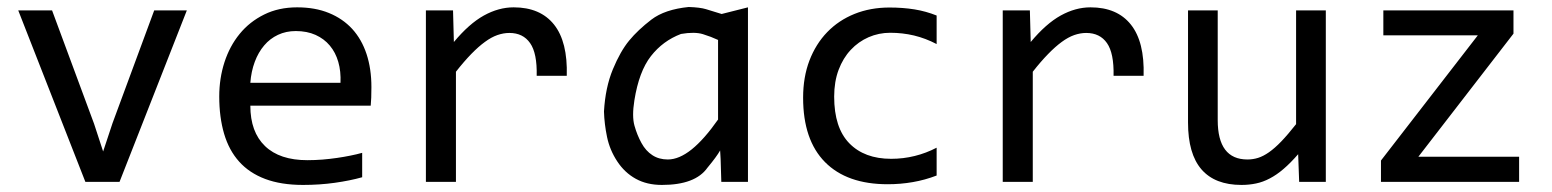

<svg xmlns="http://www.w3.org/2000/svg" viewBox="-20 -520 4438 549"><path d="M32.2 -490.2 224.1 0H321.8L514.2 -490.2H420.9L301.8 -168L274.9 -86.9L249 -166L128.9 -490.2Z M1042 -271C1042 -305.8 1037.4 -337.3 1028.1 -365.5C1018.8 -393.6 1005.1 -417.6 987.1 -437.3C969 -456.9 946.8 -472.2 920.4 -482.9C894 -493.7 863.8 -499 829.6 -499C794.4 -499 763 -492.2 735.4 -478.5C707.7 -464.8 684.3 -446.4 665.3 -423.1C646.2 -399.8 631.8 -372.8 621.8 -342C611.9 -311.3 606.9 -278.6 606.9 -244.1C606.9 -204.4 611.6 -168.9 620.8 -137.5C630.1 -106 644.4 -79.5 663.8 -57.9C683.2 -36.2 708 -19.7 738.3 -8.3C768.6 3.1 804.7 8.8 846.7 8.8C877.9 8.8 908.1 6.8 937.3 2.7C966.4 -1.4 992.5 -6.7 1015.6 -13.2V-83C1005.2 -80.1 993.9 -77.4 981.7 -75C969.5 -72.5 956.7 -70.3 943.4 -68.4C930 -66.4 916.2 -64.9 901.9 -63.7C887.5 -62.6 873.2 -62 858.9 -62C806.2 -62 765.8 -75.4 737.8 -102.3C709.8 -129.2 695.8 -167.6 695.8 -217.8H1040C1040.7 -224.9 1041.2 -232.6 1041.5 -240.7C1041.8 -248.9 1042 -259 1042 -271ZM953.6 -283.2H695.8C697.4 -305 701.7 -325 708.5 -343.3C715.3 -361.5 724.3 -377.1 735.4 -390.1C746.4 -403.2 759.6 -413.2 774.9 -420.4C790.2 -427.6 807.1 -431.2 825.7 -431.2C847.2 -431.2 866 -427.5 882.3 -420.2C898.6 -412.8 912.2 -402.7 923.1 -389.6C934 -376.6 942.1 -361.1 947.3 -343C952.5 -325 954.6 -305 953.6 -283.2Z M1197.8 -490.2V0H1283.7V-314.9C1299.3 -334.8 1314 -351.7 1327.6 -365.7C1341.3 -379.7 1354.2 -391.2 1366.5 -400.1C1378.7 -409.1 1390.5 -415.6 1402.1 -419.7C1413.7 -423.7 1425.1 -425.8 1436.5 -425.8C1462.6 -425.8 1482.3 -416.1 1495.8 -396.7C1509.4 -377.4 1515.6 -346.2 1514.6 -303.2H1600.6C1602.5 -368 1590.4 -416.8 1564.2 -449.7C1538 -482.6 1499.5 -499 1448.7 -499C1420.1 -499 1391.7 -491.2 1363.5 -475.6C1335.4 -460 1306.8 -434.7 1277.8 -399.9L1275.4 -490.2Z M1793.9 -232.9C1802.7 -288.2 1818.5 -330.5 1841.3 -359.6C1864.1 -388.8 1892.7 -409.8 1927.2 -422.9C1953 -427.4 1973.8 -427.2 1989.7 -422.4C2005.7 -417.5 2020.2 -411.9 2033.2 -405.8V-178.2C2006.8 -140.5 1981.7 -112 1957.8 -92.8C1933.8 -73.6 1911.1 -64 1889.6 -64C1872.7 -64 1858 -68 1845.5 -76.2C1832.9 -84.3 1822.5 -95.9 1814.2 -111.1C1805.9 -126.2 1799.2 -142.7 1794.2 -160.6C1789.1 -178.5 1789.1 -202.6 1793.9 -232.9ZM2039.1 -89.8 2040.5 -65.9 2042.5 0H2118.7V-499L2043.5 -480C2025.2 -485.5 2010.4 -490.1 1999 -493.7C1987.6 -497.2 1971 -499.3 1949.2 -500C1903.6 -495.4 1868.1 -483.4 1842.5 -463.9C1817 -444.3 1795.8 -424.4 1779.1 -404.1C1762.3 -383.7 1746.7 -356.3 1732.4 -321.8C1718.1 -287.3 1709.6 -247.1 1707 -201.2C1707.7 -177.4 1710.6 -153.1 1715.8 -128.2C1721 -103.3 1730.7 -80.1 1744.9 -58.6C1759 -37.1 1776.7 -20.5 1797.9 -8.8C1819 2.9 1843.9 8.8 1872.6 8.8C1936.4 8.8 1979.8 -7.6 2002.9 -40.5C2020.5 -61.7 2032.6 -78.1 2039.1 -89.8Z M2658.2 -18.1V-97.7C2638 -87.2 2617.1 -79.3 2595.5 -74C2573.8 -68.6 2551.4 -65.9 2528.3 -65.9C2477.2 -65.9 2437.3 -80.7 2408.4 -110.4C2379.6 -140 2365.2 -184.4 2365.2 -243.7C2365.2 -272.3 2369.5 -297.9 2377.9 -320.3C2386.4 -342.8 2397.9 -361.8 2412.6 -377.4C2427.2 -393.1 2444.3 -405.1 2463.6 -413.6C2483 -422 2503.6 -426.3 2525.4 -426.3C2548.8 -426.3 2571.5 -423.7 2593.5 -418.5C2615.5 -413.2 2637 -405.1 2658.2 -394V-475.6C2638 -483.7 2616.9 -489.6 2594.7 -493.2C2572.6 -496.7 2548.8 -498.5 2523.4 -498.5C2487 -498.5 2453.6 -492.4 2423.3 -480.2C2393.1 -468 2367 -450.6 2345.2 -428C2323.4 -405.4 2306.5 -378.3 2294.4 -346.7C2282.4 -315.1 2276.4 -279.8 2276.4 -240.7C2276.4 -160 2297.3 -98.6 2339.1 -56.4C2380.9 -14.2 2440.6 6.8 2518.1 6.8C2542.8 6.8 2566.8 4.8 2590.1 0.7C2613.4 -3.3 2636.1 -9.6 2658.2 -18.1Z M2847.2 -490.2V0H2933.1V-314.9C2948.7 -334.8 2963.4 -351.7 2977.1 -365.7C2990.7 -379.7 3003.7 -391.2 3015.9 -400.1C3028.1 -409.1 3040 -415.6 3051.5 -419.7C3063.1 -423.7 3074.5 -425.8 3085.9 -425.8C3112 -425.8 3131.8 -416.1 3145.3 -396.7C3158.8 -377.4 3165 -346.2 3164.1 -303.2H3250C3252 -368 3239.8 -416.8 3213.6 -449.7C3187.4 -482.6 3148.9 -499 3098.1 -499C3069.5 -499 3041.1 -491.2 3012.9 -475.6C2984.8 -460 2956.2 -434.7 2927.2 -399.9L2924.8 -490.2Z M3771 0V-490.2H3686V-165C3670.4 -145.2 3656.3 -128.7 3643.8 -115.7C3631.3 -102.7 3619.5 -92.4 3608.6 -84.7C3597.7 -77.1 3587.3 -71.7 3577.4 -68.6C3567.5 -65.5 3557.3 -64 3546.9 -64C3490.2 -64 3461.9 -101.6 3461.9 -176.8V-490.2H3377V-169.9C3377 -110 3389.8 -65.3 3415.5 -35.6C3441.2 -6 3479.3 8.8 3529.8 8.8C3544.4 8.8 3558.3 7.4 3571.5 4.6C3584.7 1.9 3597.8 -2.9 3610.8 -9.8C3623.9 -16.6 3637 -25.6 3650.1 -36.9C3663.3 -48.1 3677.2 -62.2 3691.9 -79.1L3694.8 0Z M4323.7 0V-71.8H4035.6L4307.6 -423.8V-490.2H3935.5V-418.9H4205.6L3928.7 -61V0Z"/></svg>

Font: CodeNewRoman Nerd Font Mono
Style: Regular
Weight: 400
Monospace: yes
Designer: Sam Radian
Foundry: Code New Roman
Version: Version 2.00 November 29, 2014;Nerd Fonts 3.2.1